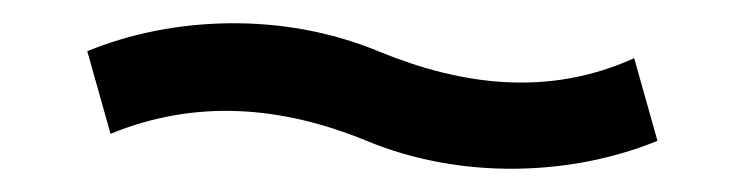

<svg xmlns="http://www.w3.org/2000/svg" viewBox="-20 -381 640 165"><path d="M55 -337 75 -266C148 -296 222 -290 295 -260C377 -226 472 -230 545 -260L525 -331C452 -298 378 -307 305 -337C223 -371 128 -367 55 -337Z"/></svg>

Font: Kreadon Medium
Style: Regular
Weight: 500
Designer: kohakuno
Foundry: StudioGnu
Version: Version 1.000;Glyphs 3.1.2 (3151)